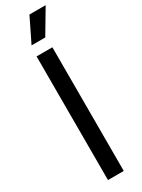

<svg xmlns="http://www.w3.org/2000/svg" viewBox="-248 -970 737 995"><g transform="rotate(-30 121.0 -473.0)"><path d="M68 0V-740H162.5V0ZM74 -802.5 144.5 -946.5H241.5L156 -802.5Z"/></g></svg>

Font: Encode Sans Condensed Medium
Style: Regular
Weight: 500
Width: 3
Designer: Multiple Designers
Foundry: Impallari Type
Version: Version 3.000; ttfautohint (v1.8.3) -l 8 -r 50 -G 200 -x 14 